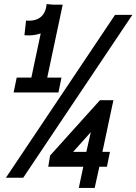

<svg xmlns="http://www.w3.org/2000/svg" viewBox="-20 -873 670 943"><path d="M100 -700 108 -772Q153 -768 179 -788.5Q205 -809 209 -853L242 -850H288L212 -492H282L267 -419H47L62 -492H134L180 -709Q144 -696 100 -700ZM9 0 545 -800H630L94 0ZM367 50 389 -54H217L226 -109L471 -381H537L483 -127H520L505 -54H468L445 50ZM339 -127H404L426 -224Z"/></svg>

Font: Victor Mono Thin SemiBold
Style: Italic
Weight: 600
Italic angle: -12°
Monospace: yes
Version: Version 1.561;gftools[0.9.30]